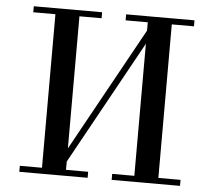

<svg xmlns="http://www.w3.org/2000/svg" viewBox="-51 -754 880 809"><g transform="rotate(5 389.5 -350.0)"><path d="M59.6 0V-25.4H153.3V-674.8H59.6V-700.2H348.6V-674.8H254.9V-116.2L543.9 -639.6V-674.8H450.2V-700.2H739.3V-674.8H645.5V-25.4H739.3V0H450.2V-25.4H543.9V-584L254.9 -60.5V-25.4H348.6V0Z"/></g></svg>

Font: Theano Didot
Style: Regular
Weight: 400
Designer: Alexey Kryukov
Version: Version 2.0